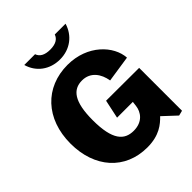

<svg xmlns="http://www.w3.org/2000/svg" viewBox="-258 -1109 1273 1273"><g transform="rotate(-45 378.5 -472.0)"><path d="M379 10C492 10 547 -38 585 -77L677 9L713 0V-402L404 -403L376 -272H524L520 -239C514 -187 477 -132 393 -132C306 -132 250 -188 250 -374C250 -549 301 -611 386 -611C465 -611 507 -549 518 -479L704 -507C697 -622 579 -752 391 -752C181 -752 36 -601 36 -368C36 -143 171 10 379 10ZM575 -954H474C463 -922 433 -904 382 -904C330 -904 300 -922 289 -954H188C212 -868 286 -812 382 -812C477 -812 550 -869 575 -954Z"/></g></svg>

Font: Bisquit Text
Style: Bold
Weight: 800
Version: Version 1.004;Glyphs 3.2.3 (3260)